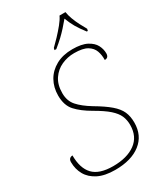

<svg xmlns="http://www.w3.org/2000/svg" viewBox="-236 -1019 955 1118"><g transform="rotate(-30 241.0 -460.5)"><path d="M195 10Q125 10 80.5 -12.5Q36 -35 14.5 -73Q-7 -111 -7 -158Q-7 -186 20 -188Q20 -102 61 -58.5Q102 -15 195 -15Q289 -15 344.5 -55.5Q400 -96 400 -174Q400 -208 388 -235.5Q376 -263 344.5 -291Q313 -319 252 -354Q191 -389 156.5 -427Q122 -465 122 -531Q122 -586 146.5 -629.5Q171 -673 217.5 -698.5Q264 -724 328 -724Q390 -724 425 -705.5Q460 -687 474 -660Q488 -633 488 -605Q488 -575 461 -575Q462 -608 452 -636Q442 -664 413 -681.5Q384 -699 326 -699Q281 -699 241 -681Q201 -663 175.5 -625.5Q150 -588 150 -531Q150 -479 180 -445Q210 -411 266 -377Q329 -340 364.5 -309.5Q400 -279 414 -247.5Q428 -216 428 -174Q428 -87 365.5 -38.5Q303 10 195 10ZM239 -784Q259 -803 283.5 -829Q308 -855 330 -882Q352 -909 362 -931H402Q405 -909 415 -882Q425 -855 438.5 -829Q452 -803 463 -784L460 -771H453Q424 -809 408 -836.5Q392 -864 378 -901Q358 -877 339.5 -856.5Q321 -836 300 -816Q279 -796 248 -771H236Z"/></g></svg>

Font: Noto Serif Thin
Style: Italic
Weight: 100
Italic angle: -12°
Designer: Monotype Design Team
Foundry: Monotype Imaging Inc.
Version: Version 2.014; ttfautohint (v1.8.4.7-5d5b)